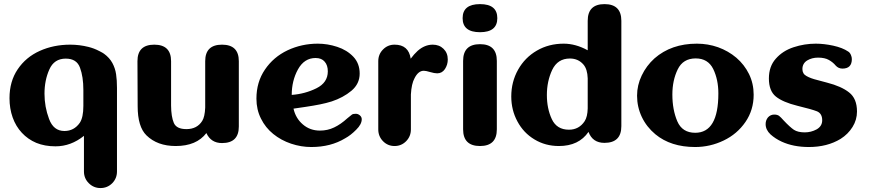

<svg xmlns="http://www.w3.org/2000/svg" viewBox="-20 -721 4293 948"><path d="M223.6 -377.9Q199.7 -324.7 199.7 -258.3Q199.7 -193.4 222.2 -133.8Q244.1 -74.2 297.9 -74.2Q345.7 -74.2 374 -114.7Q391.6 -141.1 391.6 -198.2V-276.4Q391.6 -342.3 375 -386.7Q358.9 -431.6 304.7 -431.6Q247.1 -431.6 223.6 -377.9ZM42.5 -141.1Q26.9 -185.1 26.9 -236.3Q26.9 -319.3 67.4 -378.9Q107.9 -439 176.3 -469.7Q244.6 -500.5 326.7 -500.5Q372.1 -500.5 417 -489.3Q430.7 -485.8 443.6 -481Q456.5 -476.1 472.2 -468Q487.8 -460 493.7 -455.6Q520.5 -436 534.7 -410.2Q548.8 -384.3 553.2 -354.5Q557.6 -325.2 557.6 -287.1V125.5Q557.6 159.7 534.2 183.6Q510.3 207.5 476.1 207.5Q442.4 207.5 418.5 183.6Q394.5 159.7 394.5 125.5V-50.3Q330.1 1.5 253.9 1.5Q201.2 1.5 159.2 -15.6Q117.7 -33.2 87.9 -65.4Q58.1 -97.2 42.5 -141.1Z M1159.2 -96.2Q1159.2 -14.6 1076.2 -14.6Q1021.5 -14.6 999 -64Q950.2 0 847.7 0Q756.8 0 703.1 -52.7Q659.7 -95.2 659.7 -196.8L658.7 -418.9Q658.7 -500.5 741.7 -500.5Q824.7 -500.5 824.7 -418.9V-199.7Q825.2 -144.5 838.4 -113.8Q851.6 -83.5 900.4 -83.5Q953.1 -83.5 978.5 -124Q991.2 -144 993.2 -189.5V-418.9Q993.2 -500.5 1076.2 -500.5Q1159.2 -500.5 1159.2 -418.9Z M1542.5 -285.2Q1598.6 -313 1598.6 -368.7Q1598.6 -398.9 1583 -416.5Q1567.9 -434.6 1538.1 -434.6Q1482.4 -434.6 1451.2 -378.4Q1420.4 -322.3 1420.4 -252.4Q1486.3 -257.3 1542.5 -285.2ZM1475.6 -106.4Q1510.7 -76.2 1559.6 -76.2Q1597.7 -76.2 1629.9 -91.8Q1662.1 -106.9 1695.3 -137.2Q1711.9 -151.4 1717.8 -155.3Q1723.1 -159.2 1736.8 -159.2Q1747.6 -159.2 1756.8 -151.4Q1766.1 -143.6 1766.1 -132.3Q1766.1 -107.4 1738.8 -80.6Q1711.9 -53.2 1684.1 -38.1Q1613.3 4.9 1517.1 4.9Q1466.3 4.9 1417 -11.7Q1367.7 -28.3 1329.1 -59.6Q1290.5 -90.8 1268.6 -135.3Q1246.1 -179.7 1246.1 -233.9Q1246.1 -315.9 1288.1 -377.4Q1330.1 -439.5 1399.9 -472.7Q1469.7 -505.4 1549.3 -505.4Q1597.2 -505.4 1645 -489.7Q1692.9 -474.1 1724.6 -440.9Q1755.9 -407.7 1755.9 -357.9Q1755.9 -307.1 1715.3 -272.9Q1674.3 -238.8 1617.7 -220.2Q1591.3 -211.9 1560.1 -205.6Q1528.3 -199.2 1489.3 -193.4Q1449.2 -188 1429.2 -184.6Q1439.9 -136.7 1475.6 -106.4Z M2169.9 -480Q2190.9 -459.5 2190.9 -427.2Q2190.9 -401.4 2176.8 -379.9Q2162.6 -358.9 2138.7 -358.9Q2125 -358.9 2104 -365.2Q2083 -371.6 2072.3 -371.6Q2045.4 -371.6 2026.9 -335Q2011.7 -307.6 2008.8 -254.9V-82Q2008.8 -47.9 1985.4 -23.9Q1961.9 0 1928.2 0Q1894.5 0 1871.1 -23.9Q1847.7 -47.9 1847.7 -82V-418.9Q1847.7 -453.1 1871.1 -476.6Q1894.5 -500.5 1928.2 -500.5Q1997.6 -500.5 2007.8 -431.2Q2023.9 -453.1 2042.5 -470.2Q2077.1 -500.5 2116.7 -500.5Q2148.9 -500.5 2169.9 -480Z M2350.1 -562Q2264.2 -562 2264.2 -631.3Q2264.2 -700.7 2350.1 -700.7Q2435.5 -700.7 2435.5 -631.3Q2435.5 -562 2350.1 -562ZM2350.1 -502.9Q2433.1 -502.9 2433.1 -420.4V-82.5Q2433.1 0 2350.1 0Q2266.6 0 2266.6 -82.5V-420.4Q2266.6 -502.9 2350.1 -502.9Z M2789.1 -80.6Q2838.9 -80.6 2866.7 -122.6Q2880.9 -144.5 2881.8 -186V-334Q2880.4 -379.4 2860.8 -402.3Q2835 -432.1 2793.9 -432.1Q2733.4 -432.1 2706.5 -376Q2680.2 -319.8 2680.2 -252Q2680.2 -185.1 2704.6 -132.8Q2729 -80.6 2789.1 -80.6ZM3047.9 -98.1Q3047.9 -15.6 2964.4 -15.6Q2905.8 -15.6 2885.7 -69.8Q2837.9 0 2739.7 0Q2672.4 0 2618.7 -32.7Q2564.9 -64.9 2534.7 -121.6Q2504.4 -177.7 2504.4 -244.6Q2504.4 -316.9 2538.1 -377Q2571.8 -437 2630.9 -471.2Q2689.9 -505.4 2763.2 -505.4Q2822.3 -505.4 2881.8 -472.7V-618.2Q2881.8 -700.7 2964.8 -700.7Q3047.9 -700.7 3047.9 -618.2Z M3526.9 -259.8Q3526.9 -328.1 3501.5 -380.4Q3475.6 -432.6 3415 -432.6Q3352.5 -432.6 3326.2 -378.4Q3299.8 -324.2 3299.8 -254.4Q3299.8 -179.2 3324.2 -122.1Q3348.6 -65.4 3412.6 -65.4Q3526.9 -65.4 3526.9 -259.8ZM3215.8 -58.1Q3172.4 -94.2 3148.9 -143.6Q3125.5 -192.9 3125.5 -248.5Q3125.5 -300.3 3148.4 -348.1Q3171.4 -396.5 3211.4 -432.6Q3294.4 -505.4 3420.9 -505.4Q3475.1 -505.4 3525.4 -487.8Q3575.7 -469.7 3615.7 -436Q3655.3 -401.9 3678.2 -355.5Q3701.2 -308.6 3701.2 -253.4Q3701.2 -177.7 3660.6 -118.7Q3619.6 -59.1 3553.2 -27.3Q3486.3 4.9 3412.1 4.9Q3292 4.9 3215.8 -58.1Z M4172.4 -264.6Q4211.4 -234.4 4211.4 -170.4Q4211.4 -129.4 4189.5 -94.2Q4167.5 -58.6 4130.4 -35.2Q4064.5 4.9 3973.6 4.9Q3897.5 4.9 3839.8 -21.5Q3808.1 -36.1 3784.2 -57.6Q3760.3 -80.1 3760.3 -108.4Q3760.3 -127.4 3772 -141.6Q3784.7 -155.3 3802.7 -155.3Q3817.9 -155.3 3826.7 -148.9Q3835 -142.6 3849.6 -126Q3880.4 -93.3 3899.9 -80.1Q3919.4 -67.4 3953.6 -67.4Q3984.4 -67.4 4011.7 -82Q4039.6 -97.7 4039.6 -127Q4039.6 -160.6 4013.7 -171.4Q3987.8 -181.6 3917 -198.7Q3845.7 -216.3 3811 -244.1Q3776.4 -272 3776.4 -333.5Q3776.4 -393.1 3810.5 -431.2Q3844.7 -470.2 3898.4 -487.8Q3951.7 -505.4 4007.8 -505.4Q4047.9 -505.4 4093.8 -495.6Q4140.1 -485.4 4167.5 -466.8Q4176.3 -461.9 4181.6 -449.2Q4186 -439 4186 -429.2Q4186 -382.3 4139.6 -382.3Q4119.6 -382.3 4106 -397.5Q4093.3 -413.1 4072.8 -424.8Q4052.7 -436.5 4019 -436.5Q3988.8 -436.5 3965.3 -422.4Q3941.9 -407.7 3941.9 -379.9Q3941.9 -356.4 3961.9 -345.7Q3981.9 -334 4016.1 -325.7L4063.5 -313Q4134.3 -294.9 4172.4 -264.6Z"/></svg>

Font: inglobal
Style: Bold
Weight: 700
Designer: Andrey Kochetov, Denis Davydov, Evgeny Yurtaev
Foundry: inglobal.ru
Version: Version 1.00 September 25, 2014, initial release